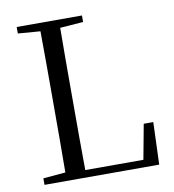

<svg xmlns="http://www.w3.org/2000/svg" viewBox="-82 -800 788 872"><g transform="rotate(-10 312.5 -364.0)"><path d="M53 -698 156 -690C157 -592 157 -491 157 -391V-329C157 -235 157 -137 156 -39L53 -30V0H582L589 -195H545L515 -34H247C246 -134 246 -234 246 -320V-378C246 -490 246 -591 247 -690L354 -698V-728H53Z"/></g></svg>

Font: NameLogos Serif 2
Style: Regular
Weight: 500
Version: Version 0.1